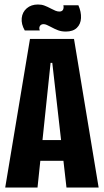

<svg xmlns="http://www.w3.org/2000/svg" viewBox="-20 -833 461 853"><path d="M113.2 -660H308.8L418.2 0H275.3L212.3 -553.7H204.7L146.7 0H3.2ZM98.8 -210.7H316.8V-118.5H98.8ZM204.5 -714.2Q195.8 -719 187.9 -722.3Q180 -725.7 173.8 -725.7Q162.3 -725.7 157.3 -717.5Q152.3 -709.3 156.7 -697.8H90Q73.8 -725.8 76.5 -752.5Q79.2 -779.2 98.8 -796.1Q118.5 -813 148.5 -813Q164.8 -813 177.2 -808.3Q189.7 -803.7 207.8 -794.2Q216.7 -789.3 226 -785.5Q235.3 -781.7 243.3 -781.7Q255.8 -781.7 260 -789.9Q264.2 -798.2 261.5 -809.7H328.2Q341.3 -779.8 339.9 -752.8Q338.5 -725.8 321.4 -709.3Q304.3 -692.8 272.5 -692.8Q253.5 -692.8 238.5 -698.3Q223.5 -703.8 204.5 -714.2Z"/></svg>

Font: Bricolage Grotesque 96pt Condensed ExBd
Style: Regular
Weight: 800
Width: 3
Designer: Mathieu Triay
Foundry: Atelier Triay
Version: Version 1.001;Glyphs 3.2 (3207)